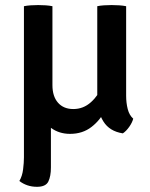

<svg xmlns="http://www.w3.org/2000/svg" viewBox="-20 -519 594 758"><path d="M115 -230V-162.5Q115 -116 132.2 -76.8Q149.5 -37.5 181.5 -14Q213.5 9.5 256.5 9.5Q306 9.5 341.2 -17.8Q376.5 -45 396 -86L389 -187Q369 -142.5 339 -115.5Q309 -88.5 269.5 -88.5Q231 -88.5 209 -113.5Q187 -138.5 187 -183V-230ZM478 -494.5Q466 -497 450.8 -498Q435.5 -499 420.5 -499Q405.5 -499 390.5 -498Q375.5 -497 364 -494.5V-129.5Q364 -78.5 388.2 -39.5Q412.5 -0.5 465 7.5Q478 -1 490 -18Q502 -35 506 -50.5Q490.5 -64 484.2 -88.5Q478 -113 478 -141ZM187 -494.5Q175 -497 160.5 -498Q146 -499 131 -499Q116 -499 101.2 -498Q86.5 -497 74.5 -494.5V102.5Q74.5 123 71.2 149.5Q68 176 56.5 195.5Q70.5 206.5 88 212.5Q105.5 218.5 126 218.5Q160.5 218.5 170.8 197.8Q181 177 181 142V-80H187Z"/></svg>

Font: Signika Light Medium
Style: Regular
Weight: 500
Version: Version 2.003;gftools[0.9.32]